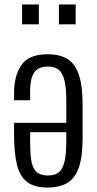

<svg xmlns="http://www.w3.org/2000/svg" viewBox="-20 -830 435 860"><path d="M193 10Q133 10 100.5 -15.5Q68 -41 55.5 -94Q43 -147 43 -228V-280H277V-381Q277 -435 269 -468.5Q261 -502 243.5 -517Q226 -532 194 -532Q172 -532 154 -523.5Q136 -515 125.5 -491Q115 -467 115 -421V-381H43V-413Q43 -492 76.5 -539.5Q110 -587 194 -587Q248 -587 282.5 -565.5Q317 -544 333.5 -494.5Q350 -445 350 -361V-213Q350 -128 333 -79.5Q316 -31 281.5 -10.5Q247 10 193 10ZM194 -44Q224 -44 242 -57Q260 -70 268.5 -104Q277 -138 277 -199V-238H115V-191Q115 -146 120 -112.5Q125 -79 142 -61.5Q159 -44 194 -44ZM244 -721V-810H319V-721ZM79 -721V-810H154V-721Z"/></svg>

Font: Oswald Light
Style: Regular
Weight: 300
Designer: Vernon Adams
Foundry: Vernon Adams
Version: Version 4.103;gftools[0.9.33.dev8+g029e19f]